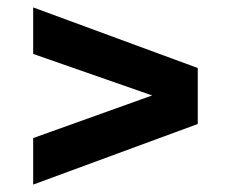

<svg xmlns="http://www.w3.org/2000/svg" viewBox="-20 -639 624 518"><path d="M69.5 -141V-266.5L390.5 -381.5L69.5 -493.5V-619L513.5 -455.5V-304.5Z"/></svg>

Font: Encode Sans Expanded
Style: Bold
Weight: 700
Width: 7
Designer: Multiple Designers
Foundry: Impallari Type
Version: Version 3.000; ttfautohint (v1.8.3) -l 8 -r 50 -G 200 -x 14 